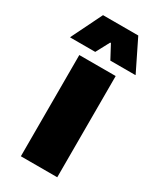

<svg xmlns="http://www.w3.org/2000/svg" viewBox="-202 -749 674 809"><g transform="rotate(30 135.0 -344.0)"><path d="M46 0V-492.5H223V0ZM48.5 -688H220L293 -539.5V-537.5H171L136 -603H132.5L97.5 -537.5H-24.5V-539.5Z"/></g></svg>

Font: Anek Tamil Medium ExtraBold
Style: Regular
Weight: 800
Version: Version 1.003